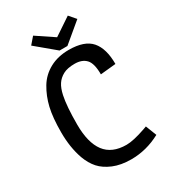

<svg xmlns="http://www.w3.org/2000/svg" viewBox="-215 -988 973 1102"><g transform="rotate(-30 271.0 -436.5)"><path d="M324 -712Q428 -712 472 -661Q516 -610 516 -508L414 -498Q414 -571 388 -598.5Q362 -626 313.5 -626Q265 -626 236.5 -610.5Q208 -595 191.5 -570Q175 -545 166 -503Q152 -438 152 -317Q152 -196 198 -135Q244 -74 340 -74Q385 -74 466 -102Q485 -109 488 -110L516 -38Q423 12 322 12Q254 12 204 -9Q154 -30 125 -62.5Q96 -95 78 -144Q50 -224 50 -322.5Q50 -421 65 -484.5Q80 -548 111.5 -600.5Q143 -653 197.5 -682.5Q252 -712 324 -712ZM456 -841 329 -735H277L150 -841L188 -885L303 -808L418 -885Z"/></g></svg>

Font: Magra
Style: Regular
Weight: 400
Designer: Viviana Monsalve
Foundry: Viviana Monsalve
Version: Version 1.001